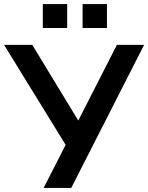

<svg xmlns="http://www.w3.org/2000/svg" viewBox="-33 -926 730 946"><path d="M182 0 302 -235 301 -195 -13 -705H126L363 -315H344L543 -705H677L318 0ZM374 -788V-906H494V-788ZM178 -788V-906H298V-788Z"/></svg>

Font: Nunito Sans 11pt
Style: Bold
Weight: 700
Version: Version 3.101;gftools[0.9.27]